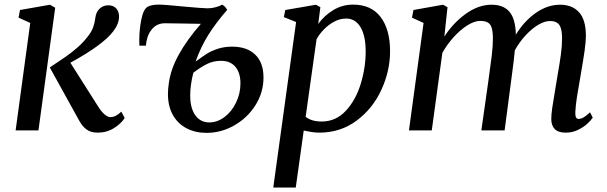

<svg xmlns="http://www.w3.org/2000/svg" viewBox="-20 -580 2702 854"><path d="M69 -535.5 202.5 -559 225.5 -545.5 151 0H49.5L114.5 -478L62.5 -501.5ZM534.5 -55Q519 -30.5 487 -10.2Q455 10 414.5 10Q383.5 10 364 -4.8Q344.5 -19.5 330 -47.5L201.5 -280Q248.5 -311 273.8 -328.8Q299 -346.5 324.5 -368.8Q350 -391 369.5 -416.5Q387 -438 394.2 -458.5Q401.5 -479 404 -500.5Q407.5 -528 423.8 -542.2Q440 -556.5 461.5 -556.5Q484.5 -556.5 497 -542.5Q509.5 -528.5 509.5 -506Q509.5 -474 483.5 -440.5Q438.5 -380.5 293 -301L417 -105.5Q430.5 -84 444.8 -71.5Q459 -59 471.5 -59Q495 -59 519.5 -83.5Z M1152 -235Q1152 -169.5 1116.8 -113Q1081.5 -56.5 1023 -22.8Q964.5 11 898.5 11Q849.5 11 810.5 -9Q771.5 -29 749.2 -68Q727 -107 727 -162.5Q727 -183.5 731 -210.5Q739.5 -273 775.8 -338.2Q812 -403.5 873.5 -474Q838.5 -474 787 -475.5L713.5 -476.5Q674 -476.5 652 -445Q642 -432.5 636 -413.8Q630 -395 629 -377H600Q599.5 -383.5 599.5 -399Q599.5 -447.5 608.5 -493Q617.5 -538.5 636.5 -550Q643.5 -554 656.2 -556.8Q669 -559.5 685 -559.5Q712 -559.5 796 -551Q883 -543 903.5 -543Q921.5 -543 939.8 -548Q958 -553 968.5 -559.5Q975.5 -555 979.8 -551Q984 -547 990.5 -536Q941.5 -480 907.5 -426.2Q873.5 -372.5 850 -306Q882 -329.5 900.5 -341.2Q919 -353 948 -362.8Q977 -372.5 1012.5 -372.5Q1078.5 -372.5 1115.2 -337Q1152 -301.5 1152 -235ZM1049.5 -209Q1049.5 -255.5 1027.2 -282.5Q1005 -309.5 963 -309.5Q928.5 -309.5 899.5 -294.8Q870.5 -280 840 -256.5Q826 -201.5 826 -155Q826 -99 848.8 -67.2Q871.5 -35.5 911 -35.5Q947 -35.5 979 -59.8Q1011 -84 1030.2 -124.2Q1049.5 -164.5 1049.5 -209Z M1195.5 254 1297 -482 1242.5 -504 1249 -535.5 1385.5 -559 1405 -548 1395.5 -473.5Q1422 -510.5 1462.2 -535Q1502.5 -559.5 1550.5 -559.5Q1631.5 -559.5 1673.2 -504Q1715 -448.5 1715 -352Q1715 -264.5 1676.5 -180.8Q1638 -97 1566.2 -43.5Q1494.5 10 1400 10Q1373 10 1331 0.5L1295.5 254ZM1339.5 -60.5Q1365.5 -39.5 1411 -39.5Q1473.5 -39.5 1517.8 -86.8Q1562 -134 1584.2 -206.2Q1606.5 -278.5 1606.5 -352Q1606.5 -420 1583.8 -458.8Q1561 -497.5 1519.5 -497.5Q1492.5 -497.5 1467 -484Q1441.5 -470.5 1421 -449.5Q1400.5 -428.5 1388 -405.5Z M2616.5 -56.5Q2608 -44 2591.5 -29Q2575 -14 2550.2 -2Q2525.5 10 2496.5 10Q2463 10 2447.5 -5.8Q2432 -21.5 2432 -51Q2432 -70 2436.2 -99.2Q2440.5 -128.5 2449.5 -181.5L2456.5 -224L2459.5 -242.5Q2469 -295.5 2474.5 -335.5Q2480 -375.5 2480 -407.5Q2480 -438 2474.5 -455Q2469 -472 2457.2 -479.2Q2445.5 -486.5 2426 -486.5Q2402.5 -486.5 2374.2 -469.8Q2346 -453 2318.5 -423.5Q2291 -394 2270 -356.5Q2265.5 -308.5 2256 -239.5L2224.5 0H2121L2152.5 -222Q2162 -288.5 2167.2 -332Q2172.5 -375.5 2172.5 -410Q2172 -440.5 2166.8 -457Q2161.5 -473.5 2149.2 -480.2Q2137 -487 2115.5 -487Q2090.5 -487 2059.2 -467.5Q2028 -448 1998.2 -415.2Q1968.5 -382.5 1947.5 -344.5L1900.5 0H1799L1864 -478L1812.5 -501.5L1819 -535.5L1950.5 -559L1970.5 -548L1956.5 -417.5Q1996 -478.5 2052.2 -518.8Q2108.5 -559 2166 -559Q2220 -559 2246.5 -527Q2273 -495 2274.5 -426Q2312 -487 2363.8 -523Q2415.5 -559 2471.5 -559Q2525.5 -559 2555.8 -525.2Q2586 -491.5 2586 -420.5Q2586 -394 2580 -352.5Q2574 -311 2562.5 -244.5Q2552 -186.5 2546.2 -148.8Q2540.5 -111 2539 -82.5Q2537.5 -51 2553 -51Q2564 -51 2575.8 -57.8Q2587.5 -64.5 2604.5 -80.5Z"/></svg>

Font: Merriweather Text
Style: Italic
Weight: 400
Italic angle: -7.8°
Designer: Eben Sorkin
Foundry: Eben Sorkin
Version: Version 2.100